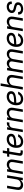

<svg xmlns="http://www.w3.org/2000/svg" viewBox="2738 -3506 779 6295"><g transform="rotate(-90 3127.5 -358.5)"><path d="M207 9.8Q155.3 9.8 115.7 -12.9Q76.2 -35.6 58.1 -81.3Q40 -127 51.3 -195.3L104.5 -515.6H187.5L135.3 -201.2Q124.5 -134.3 151.1 -100.3Q177.7 -66.4 235.4 -66.4Q292 -66.4 337.4 -101.1Q382.8 -135.7 395.5 -213.9L445.3 -515.6H528.3L442.9 0H361.8L374 -75.2Q340.3 -31.7 298.1 -11Q255.9 9.8 207 9.8Z M698.7 -298.8 649.4 0H566.4L651.4 -515.6H732.4L720.7 -443.8Q753.9 -486.3 794.7 -505.9Q835.4 -525.4 882.3 -525.4Q935.5 -525.4 975.8 -502Q1016.1 -478.5 1035.2 -432.4Q1054.2 -386.2 1042.5 -317.4L990.2 0H907.2L959.5 -317.4Q970.7 -384.3 945.6 -416.7Q920.4 -449.2 864.3 -449.2Q806.2 -449.2 758.8 -413.1Q711.4 -377 698.7 -298.8Z M1423.3 -515.6 1411.6 -444.3H1307.1L1254.4 -125Q1249.5 -95.2 1260 -83.3Q1270.5 -71.3 1302.2 -71.3H1350.1L1338.4 0H1282.7Q1150.9 0 1169.9 -116.2L1224.1 -444.3H1132.3L1144 -515.6H1235.8L1259.3 -656.2H1342.3L1318.8 -515.6Z M1629.9 11.7Q1540.5 11.7 1484.1 -40.8Q1427.7 -93.3 1427.7 -208.5Q1427.7 -304.7 1465.3 -376.2Q1502.9 -447.8 1567.6 -487.5Q1632.3 -527.3 1713.9 -527.3Q1792.5 -527.3 1840.8 -489.7Q1889.2 -452.1 1889.2 -383.3Q1889.2 -292 1795.7 -254.2Q1702.1 -216.3 1509.8 -214.4Q1509.8 -209 1509.8 -203.6Q1509.8 -167.5 1520.3 -135.3Q1530.8 -103 1558.1 -83Q1585.4 -63 1634.8 -63Q1691.4 -63 1731.7 -88.4Q1772 -113.8 1790 -153.8H1873Q1846.2 -80.1 1783.2 -34.2Q1720.2 11.7 1629.9 11.7ZM1518.1 -284.7Q1629.9 -285.6 1692.4 -296.4Q1754.9 -307.1 1780.3 -328.4Q1805.7 -349.6 1805.7 -382.3Q1805.7 -415 1780.3 -433.6Q1754.9 -452.1 1705.6 -452.1Q1651.9 -452.1 1613.8 -429.7Q1575.7 -407.2 1552.2 -369.1Q1528.8 -331.1 1518.1 -284.7Z M1941.9 0 2027.3 -515.6H2106.4L2092.8 -434.6H2094.7Q2115.7 -474.6 2150.4 -499Q2185.1 -523.4 2233.4 -523.4Q2244.6 -523.4 2253.9 -522.5Q2263.2 -521.5 2268.1 -520.5L2254.4 -437.5Q2249.5 -439 2236.1 -441.2Q2222.7 -443.4 2204.6 -443.4Q2161.6 -443.4 2125 -413.1Q2088.4 -382.8 2077.6 -317.4L2024.9 0Z M2396.5 -298.8 2347.2 0H2264.2L2349.1 -515.6H2430.2L2418.5 -443.8Q2451.7 -486.3 2492.4 -505.9Q2533.2 -525.4 2580.1 -525.4Q2633.3 -525.4 2673.6 -502Q2713.9 -478.5 2732.9 -432.4Q2752 -386.2 2740.2 -317.4L2688 0H2605L2657.2 -317.4Q2668.5 -384.3 2643.3 -416.7Q2618.2 -449.2 2562 -449.2Q2503.9 -449.2 2456.5 -413.1Q2409.2 -377 2396.5 -298.8Z M3026.4 11.7Q2937 11.7 2880.6 -40.8Q2824.2 -93.3 2824.2 -208.5Q2824.2 -304.7 2861.8 -376.2Q2899.4 -447.8 2964.1 -487.5Q3028.8 -527.3 3110.4 -527.3Q3189 -527.3 3237.3 -489.7Q3285.6 -452.1 3285.6 -383.3Q3285.6 -292 3192.1 -254.2Q3098.6 -216.3 2906.2 -214.4Q2906.2 -209 2906.2 -203.6Q2906.2 -167.5 2916.7 -135.3Q2927.2 -103 2954.6 -83Q2981.9 -63 3031.2 -63Q3087.9 -63 3128.2 -88.4Q3168.5 -113.8 3186.5 -153.8H3269.5Q3242.7 -80.1 3179.7 -34.2Q3116.7 11.7 3026.4 11.7ZM2914.6 -284.7Q3026.4 -285.6 3088.9 -296.4Q3151.4 -307.1 3176.8 -328.4Q3202.1 -349.6 3202.1 -382.3Q3202.1 -415 3176.8 -433.6Q3151.4 -452.1 3102.1 -452.1Q3048.3 -452.1 3010.3 -429.7Q2972.2 -407.2 2948.7 -369.1Q2925.3 -331.1 2914.6 -284.7Z M3471.2 -301.8 3421.4 0H3338.4L3459 -727.5H3542L3494.6 -443.8Q3558.6 -525.4 3655.8 -525.4Q3708 -525.4 3748.3 -502.7Q3788.6 -480 3807.9 -434.6Q3827.1 -389.2 3815.4 -320.3L3762.2 0H3679.2L3731.4 -314.5Q3742.7 -381.3 3716.1 -415.3Q3689.5 -449.2 3631.3 -449.2Q3575.2 -449.2 3529.5 -414.6Q3483.9 -379.9 3471.2 -301.8Z M3885.7 0 3970.7 -515.6H4051.8L4039.1 -436Q4070.3 -480.5 4113 -502.9Q4155.8 -525.4 4201.2 -525.4Q4254.4 -525.4 4290.3 -498.3Q4326.2 -471.2 4337.4 -433.1Q4364.3 -473.1 4409.7 -499.3Q4455.1 -525.4 4511.7 -525.4Q4560.1 -525.4 4596.7 -504.2Q4633.3 -482.9 4650.4 -440.7Q4667.5 -398.4 4656.7 -335L4601.6 0H4518.6L4574.7 -340.8Q4584.5 -400.9 4556.4 -425Q4528.3 -449.2 4485.8 -449.2Q4427.2 -449.2 4387.5 -413.3Q4347.7 -377.4 4338.9 -325.2L4285.2 0H4202.1L4259.8 -349.6Q4267.6 -396 4242.4 -422.6Q4217.3 -449.2 4172.4 -449.2Q4138.7 -449.2 4106.4 -433.3Q4074.2 -417.5 4050.8 -386.7Q4027.3 -356 4020 -311.5L3968.8 0Z M4939.9 11.7Q4850.6 11.7 4794.2 -40.8Q4737.8 -93.3 4737.8 -208.5Q4737.8 -304.7 4775.4 -376.2Q4813 -447.8 4877.7 -487.5Q4942.4 -527.3 5023.9 -527.3Q5102.5 -527.3 5150.9 -489.7Q5199.2 -452.1 5199.2 -383.3Q5199.2 -292 5105.7 -254.2Q5012.2 -216.3 4819.8 -214.4Q4819.8 -209 4819.8 -203.6Q4819.8 -167.5 4830.3 -135.3Q4840.8 -103 4868.2 -83Q4895.5 -63 4944.8 -63Q5001.5 -63 5041.7 -88.4Q5082 -113.8 5100.1 -153.8H5183.1Q5156.2 -80.1 5093.3 -34.2Q5030.3 11.7 4939.9 11.7ZM4828.1 -284.7Q4939.9 -285.6 5002.4 -296.4Q5064.9 -307.1 5090.3 -328.4Q5115.7 -349.6 5115.7 -382.3Q5115.7 -415 5090.3 -433.6Q5064.9 -452.1 5015.6 -452.1Q4961.9 -452.1 4923.8 -429.7Q4885.7 -407.2 4862.3 -369.1Q4838.9 -331.1 4828.1 -284.7Z M5384.3 -298.8 5335 0H5252L5336.9 -515.6H5418L5406.2 -443.8Q5439.5 -486.3 5480.2 -505.9Q5521 -525.4 5567.9 -525.4Q5621.1 -525.4 5661.4 -502Q5701.7 -478.5 5720.7 -432.4Q5739.7 -386.2 5728 -317.4L5675.8 0H5592.8L5645 -317.4Q5656.2 -384.3 5631.1 -416.7Q5606 -449.2 5549.8 -449.2Q5491.7 -449.2 5444.3 -413.1Q5397 -377 5384.3 -298.8Z M5981.4 11.7Q5902.3 11.7 5850.6 -23.9Q5798.8 -59.6 5798.8 -133.3Q5798.8 -138.7 5799.1 -143.8Q5799.3 -148.9 5799.8 -154.3H5881.8Q5876 -59.6 5981 -59.6Q6016.6 -59.6 6047.4 -71.3Q6078.1 -83 6097.4 -104.5Q6116.7 -126 6116.7 -154.8Q6116.7 -177.2 6099.4 -190.7Q6082 -204.1 6052.2 -211.4L5972.2 -231Q5847.2 -261.7 5847.2 -356.9Q5847.2 -408.7 5876 -447Q5904.8 -485.4 5952.4 -506.3Q6000 -527.3 6055.2 -527.3Q6130.9 -527.3 6178.2 -489.7Q6225.6 -452.1 6225.6 -386.2Q6225.6 -379.9 6225.1 -374Q6224.6 -368.2 6223.6 -361.3H6142.6Q6149.4 -405.8 6124 -430.9Q6098.6 -456.1 6053.7 -456.1Q6000 -456.1 5964.8 -427.5Q5929.7 -398.9 5929.7 -360.8Q5929.7 -338.4 5947 -324.5Q5964.4 -310.5 5996.6 -302.7L6076.2 -283.2Q6200.2 -252.9 6200.2 -162.1Q6200.2 -106.4 6169.7 -67.6Q6139.2 -28.8 6089.4 -8.5Q6039.6 11.7 5981.4 11.7Z"/></g></svg>

Font: Inter Display
Style: Italic
Weight: 400
Italic angle: -9.39999°
Designer: Rasmus Andersson
Foundry: rsms
Version: Version 4.000;git-a52131595